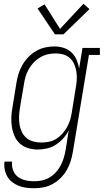

<svg xmlns="http://www.w3.org/2000/svg" viewBox="-20 -784 549 1017"><path d="M163 213Q141 213 120 210.5Q99 208 80 200.5Q61 193 45 181Q29 169 19 151.5Q9 134 5 113.5Q1 93 4 72H44Q42 87 45 102.5Q48 118 55.5 131Q63 144 75 153Q87 162 101 167Q115 172 131 174Q147 176 163 176Q183 176 203.5 171.5Q224 167 242.5 156Q261 145 276 128.5Q291 112 301 93Q311 74 317 54.5Q323 35 327 14L344 -93Q332 -70 314.5 -50.5Q297 -31 275 -17Q253 -3 228 2.5Q203 8 179 8Q153 8 128.5 0.5Q104 -7 85.5 -23.5Q67 -40 57 -63Q47 -86 43 -111Q39 -136 40 -162.5Q41 -189 46 -215L67 -345Q71 -370 78.5 -394Q86 -418 99 -440.5Q112 -463 130.5 -482Q149 -501 171.5 -514Q194 -527 218.5 -532.5Q243 -538 268 -538Q293 -538 317 -530.5Q341 -523 358.5 -506.5Q376 -490 385.5 -467.5Q395 -445 399 -421L417 -530H509V-493H451L366 20Q362 45 354.5 69Q347 93 334 116Q321 139 302 158Q283 177 260 190Q237 203 212 208Q187 213 163 213ZM198 -29Q218 -29 238.5 -33Q259 -37 277 -48Q295 -59 309.5 -75Q324 -91 334.5 -109.5Q345 -128 351 -147.5Q357 -167 360 -187L381 -317Q385 -338 386.5 -360Q388 -382 385 -402.5Q382 -423 374 -442Q366 -461 351.5 -475Q337 -489 317 -495Q297 -501 275 -501Q254 -501 233.5 -496.5Q213 -492 194 -481Q175 -470 159.5 -454Q144 -438 133 -419Q122 -400 116 -380Q110 -360 107 -339L85 -209Q82 -188 81 -166Q80 -144 83.5 -123.5Q87 -103 96 -84.5Q105 -66 120.5 -53Q136 -40 156.5 -34.5Q177 -29 198 -29ZM271 -602 179 -739 216 -761 298 -631 422 -764 454 -736 316 -602Z"/></svg>

Font: Iosevka Slab XLtObl
Style: Regular
Weight: 200
Italic angle: -9°
Monospace: yes
Designer: Belleve Invis
Foundry: Belleve Invis
Version: Version 11.1.1; ttfautohint (v1.8.3)